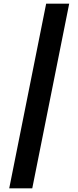

<svg xmlns="http://www.w3.org/2000/svg" viewBox="-20 -820 425 1040"><path d="M30 200 230 -800H354.8L154.8 200Z"/></svg>

Font: Big Shoulders Thin
Style: Regular
Weight: 100
Designer: Patric King
Foundry: XO Type Co
Version: Version 2.002